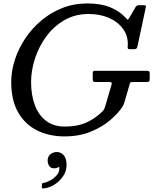

<svg xmlns="http://www.w3.org/2000/svg" viewBox="-20 -780 907 1112"><path d="M528 -370H828Q836.5 -370 841.8 -367.8Q847 -365.5 847 -356V-325Q847 -311.5 843 -308.2Q839 -305 825 -305H748Q734.5 -305 733 -299.5Q731.5 -294 728.5 -284L702 -192Q699 -182.5 696 -175Q693 -167.5 688 -160Q664.5 -124 618.5 -84.5Q572.5 -45 506 -17.5Q439.5 10 354 10Q265 10 195.2 -24.5Q125.5 -59 85.2 -128.8Q45 -198.5 45 -305Q45 -368.5 65.8 -433Q86.5 -497.5 125.5 -556.2Q164.5 -615 218.8 -660.8Q273 -706.5 340.2 -733.2Q407.5 -760 485 -760Q564 -760 616.8 -738.5Q669.5 -717 702 -683Q715 -670 718 -666.5Q721 -663 731.5 -681L764.5 -738Q768.5 -745 773.2 -747.5Q778 -750 789 -750H811Q822.5 -750 824.2 -747.5Q826 -745 824 -735.5L776.5 -513Q774.5 -503.5 770.8 -499.2Q767 -495 754 -495H733Q723 -495 721 -498.5Q719 -502 719.5 -510Q724.5 -565 696 -607.8Q667.5 -650.5 614.5 -674.8Q561.5 -699 493 -699Q414 -699 352 -662.8Q290 -626.5 247.2 -567.8Q204.5 -509 182.2 -439.8Q160 -370.5 160 -305Q160 -229 182 -170.8Q204 -112.5 247.2 -79.8Q290.5 -47 355 -47Q426 -47 475.5 -68.2Q525 -89.5 567 -128.5Q576 -137 580.8 -144Q585.5 -151 589.5 -165L626 -290Q628.5 -300 625.2 -302.5Q622 -305 611 -305H535Q524 -305 520.5 -308Q517 -311 517 -322V-357Q517 -370 528 -370ZM256 148Q256 128 271.2 114.2Q286.5 100.5 309.5 100.5Q333 100.5 349.2 119.2Q365.5 138 365.5 176Q365.5 210.5 345.8 240.2Q326 270 295.2 289.2Q264.5 308.5 231.5 311.5Q227 312 224.8 311.2Q222.5 310.5 222.5 305.5V288Q222.5 280.5 232.5 279Q251 276 273 263.8Q295 251.5 310.5 232.5Q326 213.5 323.5 190.5Q323 185.5 320.8 186.5Q318.5 187.5 315 190Q306.5 195 294.5 195Q274.5 195 265.2 181.5Q256 168 256 148Z"/></svg>

Font: Besley
Style: Italic
Weight: 400
Italic angle: -13°
Designer: Owen Earl
Foundry: indestructible type*
Version: Version 4.000; ttfautohint (v1.8.4.7-5d5b)